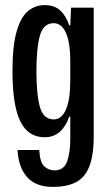

<svg xmlns="http://www.w3.org/2000/svg" viewBox="-20 -557 434 754"><path d="M188 177Q120 177 86 138Q52 99 49 32H134Q137 81 154 96.5Q171 112 194 112Q231 112 243.5 77Q256 42 256 -12V-99H252Q239 -61 215 -39.5Q191 -18 155 -18Q91 -18 60 -80Q29 -142 29 -278Q29 -376 45 -432.5Q61 -489 89.5 -513Q118 -537 155 -537Q194 -537 217 -515.5Q240 -494 252 -457H256L259 -527H348V-22Q348 55 330 98.5Q312 142 276.5 159.5Q241 177 188 177ZM191 -88Q222 -88 239 -127Q256 -166 256 -242V-313Q256 -392 238.5 -429Q221 -466 191 -466Q150 -466 136.5 -416.5Q123 -367 123 -278Q123 -184 137 -136Q151 -88 191 -88Z"/></svg>

Font: Mona Sans Condensed Medium
Style: Regular
Weight: 500
Width: 3
Designer: Deni Anggara
Foundry: GitHub
Version: Version 1.001; ttfautohint (v1.8.4.7-5d5b);gftools[0.9.31]